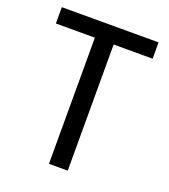

<svg xmlns="http://www.w3.org/2000/svg" viewBox="-129 -791 777 884"><g transform="rotate(20 259.0 -349.0)"><path d="M305 -618V0H213V-618H22V-698H496V-618Z"/></g></svg>

Font: IBM Plex Sans Cond Text
Style: Regular
Weight: 450
Width: 3
Designer: Mike Abbink, Paul van der Laan, Pieter van Rosmalen
Foundry: Bold Monday
Version: Version 1.3